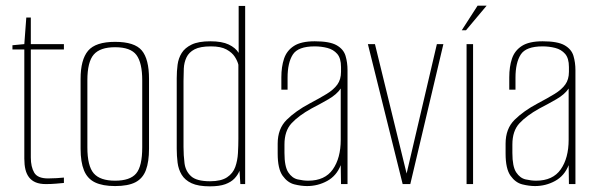

<svg xmlns="http://www.w3.org/2000/svg" viewBox="-20 -651 2109 679"><path d="M142 0Q121 0 106.5 -6Q92 -12 83 -23.5Q74 -35 70 -51.5Q66 -68 66 -90V-476H24V-491L66 -495L73 -589H89V-495H206V-476H89V-94Q89 -61 101 -40.5Q113 -20 150 -20Q165 -20 180.5 -21Q196 -22 206 -23V-4Q195 -3 178 -1.5Q161 0 142 0Z M387 7Q343 7 316 -6Q289 -19 277 -48.5Q265 -78 265 -125V-372Q265 -440 291.5 -471.5Q318 -503 387 -503Q456 -503 481.5 -472.5Q507 -442 507 -372V-125Q507 -79 496 -49.5Q485 -20 459 -6.5Q433 7 387 7ZM387 -12Q440 -12 461.5 -37.5Q483 -63 483 -130V-367Q483 -429 462.5 -456.5Q442 -484 387 -484Q334 -484 311.5 -458Q289 -432 289 -367V-130Q289 -64 311.5 -38Q334 -12 387 -12Z M722 8Q681 8 657.5 -3Q634 -14 622.5 -33Q611 -52 608 -76Q605 -100 605 -125V-375Q605 -399 608 -422Q611 -445 622.5 -463.5Q634 -482 658 -493.5Q682 -505 724 -505Q765 -505 789 -493.5Q813 -482 824 -464V-630H847V0H830L827 -47Q821 -32 809 -19.5Q797 -7 776.5 0.5Q756 8 722 8ZM723 -10Q762 -10 783 -24Q804 -38 812 -60.5Q820 -83 821.5 -109.5Q823 -136 823 -160V-422Q820 -435 810.5 -450Q801 -465 781 -476Q761 -487 726 -487Q688 -487 668 -476.5Q648 -466 639.5 -448Q631 -430 630 -408.5Q629 -387 629 -365V-131Q629 -102 632.5 -74Q636 -46 655.5 -28Q675 -10 723 -10Z M1066 7Q1045 7 1021 1Q997 -5 979.5 -29.5Q962 -54 962 -108V-143Q962 -196 994 -227.5Q1026 -259 1075 -285Q1111 -304 1135.5 -319Q1160 -334 1173 -352Q1186 -370 1186 -397V-414Q1186 -445 1172.5 -460.5Q1159 -476 1137.5 -481.5Q1116 -487 1093 -487Q1034 -487 1015.5 -458Q997 -429 997 -376V-334H975V-378Q975 -415 984.5 -443.5Q994 -472 1019.5 -488.5Q1045 -505 1093 -505Q1146 -505 1170.5 -491Q1195 -477 1202 -453.5Q1209 -430 1209 -403V0H1186L1185 -67Q1170 -29 1137 -11Q1104 7 1066 7ZM1070 -12Q1129 -12 1157 -52Q1185 -92 1185 -157V-338Q1171 -317 1141.5 -300Q1112 -283 1081 -267Q1036 -242 1011 -215Q986 -188 986 -140V-110Q986 -62 999.5 -41.5Q1013 -21 1033 -16.5Q1053 -12 1070 -12Z M1404 0 1281 -495H1306L1420 -29H1416L1525 -495H1548L1431 0Z M1630 0V-495H1653V0ZM1613 -544 1669 -631H1701L1628 -544Z M1872 7Q1851 7 1827 1Q1803 -5 1785.5 -29.5Q1768 -54 1768 -108V-143Q1768 -196 1800 -227.5Q1832 -259 1881 -285Q1917 -304 1941.5 -319Q1966 -334 1979 -352Q1992 -370 1992 -397V-414Q1992 -445 1978.5 -460.5Q1965 -476 1943.5 -481.5Q1922 -487 1899 -487Q1840 -487 1821.5 -458Q1803 -429 1803 -376V-334H1781V-378Q1781 -415 1790.5 -443.5Q1800 -472 1825.5 -488.5Q1851 -505 1899 -505Q1952 -505 1976.5 -491Q2001 -477 2008 -453.5Q2015 -430 2015 -403V0H1992L1991 -67Q1976 -29 1943 -11Q1910 7 1872 7ZM1876 -12Q1935 -12 1963 -52Q1991 -92 1991 -157V-338Q1977 -317 1947.5 -300Q1918 -283 1887 -267Q1842 -242 1817 -215Q1792 -188 1792 -140V-110Q1792 -62 1805.5 -41.5Q1819 -21 1839 -16.5Q1859 -12 1876 -12Z"/></svg>

Font: Alumni Sans Thin Thin
Style: Regular
Weight: 250
Version: Version 1.018